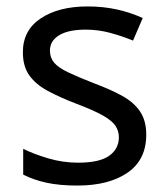

<svg xmlns="http://www.w3.org/2000/svg" viewBox="-20 -566 519 596"><path d="M434 -148Q434 -70 376 -30Q318 10 220 10Q164 10 123.5 1Q83 -8 52 -24V-104Q84 -88 129.5 -74.5Q175 -61 222 -61Q289 -61 319 -82.5Q349 -104 349 -140Q349 -160 338 -176Q327 -192 298.5 -208Q270 -224 217 -244Q165 -264 128 -284Q91 -304 71 -332Q51 -360 51 -404Q51 -472 106.5 -509Q162 -546 252 -546Q301 -546 343.5 -536.5Q386 -527 423 -510L393 -440Q359 -454 322 -464Q285 -474 246 -474Q192 -474 163.5 -456.5Q135 -439 135 -409Q135 -387 148 -371.5Q161 -356 191.5 -341.5Q222 -327 273 -307Q324 -288 360 -268Q396 -248 415 -219.5Q434 -191 434 -148Z"/></svg>

Font: Noto IKEA Latin
Style: Regular
Weight: 400
Designer: Monotype Design Team
Foundry: Monotype Imaging Inc.
Version: Version 1.0